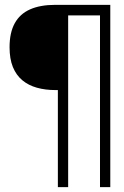

<svg xmlns="http://www.w3.org/2000/svg" viewBox="-20 -695 511 793"><path d="M219 78H261.5V-631.5H393V78H435.5V-675H208.5Q146 -675 104 -656.2Q62 -637.5 40.8 -598.8Q19.5 -560 19.5 -500Q19.5 -452 33.2 -418.2Q47 -384.5 72.2 -363.5Q97.5 -342.5 132.2 -332.8Q167 -323 208.5 -323H219Z"/></svg>

Font: Anybody Light
Style: Regular
Weight: 300
Designer: Tyler Finck
Foundry: Etcetera Type Company
Version: Version 1.111; ttfautohint (v1.8.4)